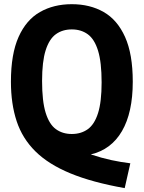

<svg xmlns="http://www.w3.org/2000/svg" viewBox="-20 -770 704 940"><path d="M590.5 151Q432 123 324.8 78.8Q217.5 34.5 153.5 -28.8Q89.5 -92 61.5 -176.8Q33.5 -261.5 33.5 -370Q33.5 -505.5 71 -589.2Q108.5 -673 175.8 -711.2Q243 -749.5 331.5 -749.5Q420.5 -749.5 487.5 -711.2Q554.5 -673 592.2 -589.2Q630 -505.5 630 -370Q630 -219 577.2 -128.2Q524.5 -37.5 424.5 -14Q477 3.5 524.8 13.8Q572.5 24 618 29.5ZM331.5 -114Q377 -114 409.8 -137.5Q442.5 -161 460 -216.2Q477.5 -271.5 477.5 -366.5Q477.5 -465.5 460 -522Q442.5 -578.5 409.8 -602.2Q377 -626 331.5 -626Q286 -626 253.5 -602.5Q221 -579 203.5 -523.8Q186 -468.5 186 -373.5Q186 -274.5 203.5 -218Q221 -161.5 253.5 -137.8Q286 -114 331.5 -114Z"/></svg>

Font: Encode Sans Condensed Condensed
Style: Bold
Weight: 700
Width: 3
Designer: Multiple Designers
Foundry: Impallari Type
Version: Version 3.000; ttfautohint (v1.8.3) -l 8 -r 50 -G 200 -x 14 